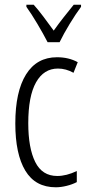

<svg xmlns="http://www.w3.org/2000/svg" viewBox="-20 -785 370 815"><path d="M217 10Q130 10 87.5 -60.5Q45 -131 45 -261Q45 -396 90.5 -469Q136 -542 222 -542Q272 -542 310 -521L292 -476Q260 -494 226 -494Q166 -494 133 -435.5Q100 -377 100 -262Q100 -157 129.5 -97.5Q159 -38 223 -38Q262 -38 306 -59V-12Q287 -2 262.5 4Q238 10 217 10ZM182 -606Q164 -641 138.5 -684Q113 -727 92 -756V-765H123Q142 -744 164.5 -714Q187 -684 208 -655Q230 -686 249 -710Q268 -734 293 -765H324V-756Q301 -725 275.5 -683Q250 -641 233 -606Z"/></svg>

Font: Noto Sans Malayalam ExtraCondensed Light
Style: Regular
Weight: 300
Width: 2
Designer: Jelle Bosma - Monotype Design Team
Foundry: Monotype Imaging Inc.
Version: Version 2.104; ttfautohint (v1.8.4.7-5d5b)